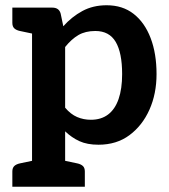

<svg xmlns="http://www.w3.org/2000/svg" viewBox="-20 -543 642 731"><path d="M102 168V-514H179Q205 -514 211 -491L221 -443Q253 -479 293.5 -501Q334 -523 386 -523Q447 -523 489 -490Q531 -457 553.5 -398Q576 -339 576 -261Q576 -186 549 -125.5Q522 -65 473 -28.5Q424 8 355 8Q312 8 282.5 -5.5Q253 -19 228 -43V168ZM326 -87Q365 -87 391.5 -107Q418 -127 431.5 -166Q445 -205 445 -261Q445 -342 420.5 -383.5Q396 -425 343 -425Q305 -425 278.5 -409.5Q252 -394 228 -364V-133Q249 -108 273.5 -97.5Q298 -87 326 -87ZM126 -514 113 -413 56 -425Q42 -428 34.5 -435Q27 -442 27 -456V-514ZM27 168V110Q27 96 34.5 89Q42 82 56 79L113 67L126 168ZM204 168 217 67 274 79Q288 82 295.5 89Q303 96 303 110V168Z"/></svg>

Font: Aleo
Style: Bold
Weight: 700
Designer: Alessio Laiso
Foundry: Alessio Laiso
Version: Version 2.001;gftools[0.9.29]